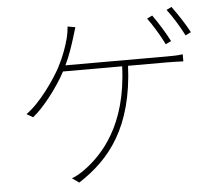

<svg xmlns="http://www.w3.org/2000/svg" viewBox="-57 -870 1113 973"><g transform="rotate(-5 500.0 -383.0)"><path d="M833 -634C811 -678 774 -736 749 -771L722 -758C749 -721 786 -660 805 -620ZM289 -558C313 -608 326 -650 338 -687L356 -746L317 -753C315 -729 312 -712 308 -696C298 -657 281 -607 253 -553C222 -494 143 -379 71 -329L103 -310C159 -354 234 -452 274 -528H575C564 -227 430 -89 340 -23C319 -7 293 8 272 15L307 40C469 -64 591 -219 605 -528H803C826 -528 861 -527 886 -526V-562C861 -558 827 -558 803 -558ZM824 -793C853 -756 886 -701 909 -656L937 -670C917 -709 877 -770 850 -806Z"/></g></svg>

Font: Source Han Sans CN ExtraLight
Style: Regular
Weight: 250
Designer: Ryoko NISHIZUKA (kana & ideographs); Paul D. Hunt (Latin, Greek & Cyrillic); Wenlong ZHANG (bopomofo); Sandoll Communica
Foundry: Adobe Systems Incorporated
Version: Version 1.004;PS 1.004;hotconv 16.6.51;makeotf.lib2.5.65220